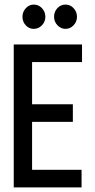

<svg xmlns="http://www.w3.org/2000/svg" viewBox="-20 -818 415 838"><path d="M40 0V-624H338V-547H120V-363H298V-286H120V-77H336V0ZM127 -692Q107 -692 92.5 -707.5Q78 -723 78 -745Q78 -766 92.5 -782Q107 -798 127 -798Q149 -798 163.5 -782Q178 -766 178 -745Q178 -723 163 -707.5Q148 -692 127 -692ZM266 -692Q246 -692 231 -707.5Q216 -723 216 -745Q216 -767 230.5 -782.5Q245 -798 266 -798Q287 -798 301.5 -782Q316 -766 316 -745Q316 -723 301 -707.5Q286 -692 266 -692Z"/></svg>

Font: Inconsolata Condensed SemiBold
Style: Regular
Weight: 600
Width: 3
Monospace: yes
Designer: Raph Levien, Cyreal, Brenton Simpson
Foundry: Raph Levien, Cyreal, Google
Version: Version 3.100; ttfautohint (v1.8.4.7-5d5b)